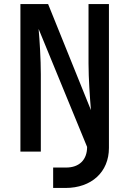

<svg xmlns="http://www.w3.org/2000/svg" viewBox="-20 -750 640 950"><path d="M304 180C433 180 519 101 519 -18V-730H418V-436C418 -364 425 -262 430 -205L218 -730H81V0H182V-383C182 -455 176 -554 171 -607L411 -23C411 41 372 79 307 79H243V180Z"/></svg>

Font: Tekne LDO SemiBold
Style: Regular
Weight: 600
Monospace: yes
Designer: Alessio Laiso, Mario Rullo, Paolo Rosset
Foundry: Alessio Laiso
Version: Version 1.000;hotconv 1.0.109;makeotfexe 2.5.65596